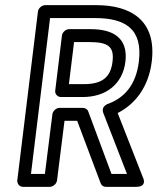

<svg xmlns="http://www.w3.org/2000/svg" viewBox="-20 -699 610 744"><path d="M220 -561 194 -348C192 -333 205 -323 216 -323H300C390 -323 455 -372 466 -460C477 -552 418 -586 332 -586H248C233 -586 221 -572 220 -561ZM267 -536H326C400 -536 423 -518 416 -460C409 -400 376 -373 306 -373H247ZM472 -25H412L322 -267C319 -276 310 -281 301 -281H211C196 -281 184 -267 183 -256L154 -25H100L174 -629H348C463 -629 534 -589 518 -460C507 -369 461 -319 397 -296C387 -292 373 -281 380 -262ZM507 25C553 25 534 -11 534 -11L436 -261C505 -296 556 -363 568 -460C588 -623 483 -679 354 -679H155C144 -679 129 -669 127 -654L47 0C46 11 54 25 69 25H173C184 25 199 15 201 0L230 -231H279L370 11C373 19 380 25 390 25Z"/></svg>

Font: Falling Sky
Style: CondOuObl
Weight: 400
Designer: Paul D. Hunt
Foundry: Adobe Systems Incorporated
Version: Version 1.02